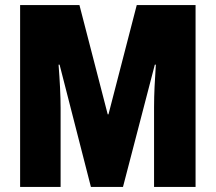

<svg xmlns="http://www.w3.org/2000/svg" viewBox="-20 -734 847 754"><path d="M337 0H463L588 -480H592C588 -419 585 -366 585 -313V0H748V-714H517L406 -285H403L292 -714H59V0H218V-310C218 -358 215 -415 210 -480H214Z"/></svg>

Font: Noto Sans Armenian ExtraCondensed Black
Style: Regular
Weight: 900
Width: 2
Designer: Monotype Design Team
Foundry: Monotype Imaging Inc.
Version: Version 2.008